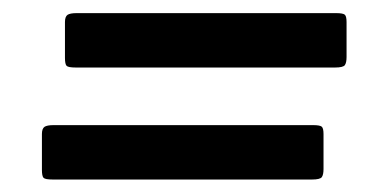

<svg xmlns="http://www.w3.org/2000/svg" viewBox="-20 -538 600 300"><path d="M64 -342.5Q53.5 -342.5 49.5 -339.8Q45.5 -337 45.5 -328.5V-272.5Q45.5 -263 48 -260.2Q50.5 -257.5 62.5 -257.5H467.5Q480 -257.5 482.8 -261.2Q485.5 -265 485.5 -274V-328.5Q485.5 -337.5 482.8 -340Q480 -342.5 469 -342.5ZM100 -517.5Q89.5 -517.5 85.5 -514.8Q81.5 -512 81.5 -503.5V-447.5Q81.5 -438 84 -435.2Q86.5 -432.5 98.5 -432.5H503.5Q516 -432.5 518.8 -436.2Q521.5 -440 521.5 -449V-503.5Q521.5 -512.5 518.8 -515Q516 -517.5 505 -517.5Z"/></svg>

Font: Besley
Style: Bold Italic
Weight: 700
Italic angle: -13°
Designer: Owen Earl
Foundry: indestructible type*
Version: Version 2.001